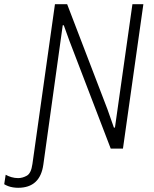

<svg xmlns="http://www.w3.org/2000/svg" viewBox="-110 -706 730 912"><path d="M-24 186Q-36 186 -48.5 184Q-61 182 -71.5 178Q-82 174 -90 169L-83 124Q-71 131 -55.5 135.5Q-40 140 -24 140Q-3 140 17.5 128.5Q38 117 44 73L151 -686H209L400 -188L431 -100H436L519 -686H571L474 0H416L219 -514L193 -586H188L96 75Q81 186 -24 186Z"/></svg>

Font: Chivo Mono Medium Thin
Style: Italic
Weight: 250
Italic angle: -8.05°
Monospace: yes
Version: Version 1.008